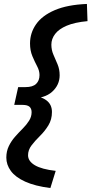

<svg xmlns="http://www.w3.org/2000/svg" viewBox="-20 -811 463 972"><path d="M235 141Q157 131 107.5 108.5Q58 86 35 54.5Q12 23 12 -13Q12 -45 24.5 -71Q37 -97 56 -118.5Q75 -140 94.5 -159.5Q114 -179 127 -199.5Q140 -220 140 -243Q140 -261 129.5 -270.5Q119 -280 94 -280H52L72 -370H109Q146 -370 163 -386.5Q180 -403 180 -431Q180 -453 168 -475.5Q156 -498 144 -526.5Q132 -555 132 -591Q132 -644 162.5 -688Q193 -732 257 -759.5Q321 -787 420 -791L423 -704Q358 -698 318 -681Q278 -664 259 -639Q240 -614 240 -585Q240 -558 250.5 -534Q261 -510 271.5 -485Q282 -460 282 -430Q282 -381 244 -346.5Q206 -312 131 -312L136 -328Q187 -324 215 -303Q243 -282 243 -244Q243 -206 225 -176.5Q207 -147 182.5 -123Q158 -99 140 -75.5Q122 -52 122 -25Q122 5 156.5 25.5Q191 46 262 54Z"/></svg>

Font: Radio Canada Big Medium
Style: Italic
Weight: 500
Italic angle: -12°
Designer: Étienne Aubert Bonn
Foundry: Coppers and Brasses
Version: Version 1.001